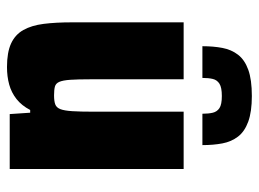

<svg xmlns="http://www.w3.org/2000/svg" viewBox="-118 -632 758 563"><g transform="rotate(90 261.5 -351.0)"><path d="M177 8Q134 8 108 -4Q82 -16 68.5 -40Q55 -64 50.5 -99.5Q46 -135 46 -183V-510H213V-237Q213 -199 214.5 -177.5Q216 -156 220.5 -145.5Q225 -135 234.5 -132.5Q244 -130 260 -130Q277 -130 286.5 -133.5Q296 -137 300.5 -148.5Q305 -160 306.5 -183.5Q308 -207 308 -246V-510H476V0H315L311 -60H303Q290 -35 271 -20Q252 -5 228.5 1.5Q205 8 177 8ZM262 -710Q308 -710 337 -699.5Q366 -689 381 -669.5Q396 -650 401 -623.5Q406 -597 406 -565H314Q314 -583 311 -595.5Q308 -608 297.5 -615Q287 -622 262 -622Q237 -622 226 -615Q215 -608 212 -595.5Q209 -583 209 -565H116Q116 -597 121 -623.5Q126 -650 141 -669.5Q156 -689 185 -699.5Q214 -710 262 -710Z"/></g></svg>

Font: Saira SemiCondensed ExtraBold
Style: Regular
Weight: 800
Width: 4
Designer: Hector Gatti with collaboration of the Omnibus-Type team
Foundry: Omnibus-Type
Version: Version 1.101